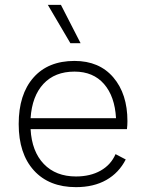

<svg xmlns="http://www.w3.org/2000/svg" viewBox="-20 -761 599 791"><path d="M503 -229H106Q111 -137 160.5 -85.5Q210 -34 293 -34Q352 -34 394.5 -58Q437 -82 456 -126L498 -104Q470 -49 418 -19.5Q366 10 293 10Q182 10 119.5 -59Q57 -128 57 -250Q57 -372 117.5 -441Q178 -510 287 -510Q389 -510 447 -442Q505 -374 505 -262Q505 -245 503 -229ZM106 -274H458Q453 -364 408.5 -415Q364 -466 287 -466Q206 -466 159 -415.5Q112 -365 106 -274ZM312 -583H270L177 -741H231Z"/></svg>

Font: Work Sans Light
Style: Regular
Weight: 300
Designer: Wei Huang
Foundry: Wei Huang
Version: Version 1.500